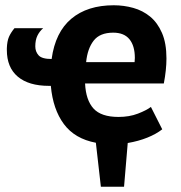

<svg xmlns="http://www.w3.org/2000/svg" viewBox="-20 -534 687 729"><path d="M596 -43Q573 -25 539.5 -11.5Q506 2 465 9L451 175H363L344 8Q264 -7 222.5 -63Q181 -119 173 -208H166Q89 -208 47.5 -243Q6 -278 6 -344V-351Q7 -378 14 -394Q21 -410 35 -427H144Q130 -415 122 -398.5Q114 -382 114 -358Q114 -338 126.5 -324Q139 -310 176 -310Q190 -412 251 -463Q312 -514 412 -514Q450 -514 486 -504Q522 -494 550 -471Q578 -448 595 -409Q612 -370 612 -312Q612 -291 609.5 -267Q607 -243 602 -217H303Q306 -154 335 -122Q364 -90 430 -90Q471 -90 503.5 -102.5Q536 -115 553 -128ZM410 -410Q359 -410 335.5 -379.5Q312 -349 307 -298H491Q491 -302 491.5 -306Q492 -310 492 -314Q492 -360 471.5 -385Q451 -410 410 -410Z"/></svg>

Font: PTSans
Style: Bold
Weight: 700
Designer: A.Korolkova, O.Umpeleva, V.Yefimov
Foundry: ParaType Ltd
Version: Version 2.003W OFL